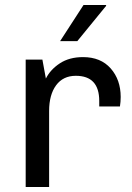

<svg xmlns="http://www.w3.org/2000/svg" viewBox="-20 -750 530 770"><path d="M315 -730H405L406 -727L290 -585H221ZM313 -521Q384 -521 424 -475.5Q464 -430 464 -361Q464 -342 461 -323H378V-345Q378 -446 284 -446Q233 -446 205 -408Q177 -370 177 -305V0H83V-511H150L164 -435Q182 -471 220 -496Q258 -521 313 -521Z"/></svg>

Font: Chivo
Style: Regular
Weight: 400
Designer: Hector Gatti
Foundry: Omnibus-Type
Version: Version 1.007;PS 001.007;hotconv 1.0.88;makeotf.lib2.5.64775